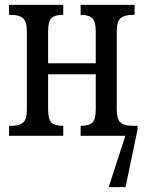

<svg xmlns="http://www.w3.org/2000/svg" viewBox="-20 -556 590 786"><path d="M543 -25 494 210H425L493 0H310V-41H313Q344 -41 358 -54Q372 -67 372 -108V-252H177V-108Q177 -67 191 -54Q205 -41 235 -41H239V0H17V-41H28Q60 -41 75 -54.5Q90 -68 90 -108V-427Q90 -467 74.5 -481Q59 -495 28 -495H17V-536H239V-495H235Q204 -495 190.5 -482Q177 -469 177 -428V-297H372V-427Q372 -468 358 -481.5Q344 -495 313 -495H310V-536H531V-495H522Q489 -495 473.5 -481.5Q458 -468 458 -428V-108Q458 -68 473.5 -54.5Q489 -41 522 -41H543Z"/></svg>

Font: Noto Serif Cond
Style: Regular
Weight: 400
Width: 3
Designer: Monotype Design Team
Foundry: Monotype Imaging Inc.
Version: Version 1.001